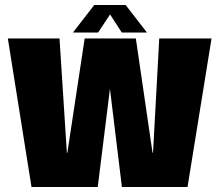

<svg xmlns="http://www.w3.org/2000/svg" viewBox="-20 -751 882 771"><path d="M106.5 0H372.5L421.5 -394.5L469.5 0H733L829.5 -596.5H619.5L594.5 -138H592.5L525.5 -596.5H320L250.5 -137.5H248.5L219 -596.5H11.5ZM273 -620.5H374L422 -693L469 -620.5H570L484.5 -731H358.5Z"/></svg>

Font: Anybody Condensed Black
Style: Regular
Weight: 900
Width: 3
Designer: Tyler Finck
Foundry: Etcetera Type Company
Version: Version 1.113;gftools[0.9.25]